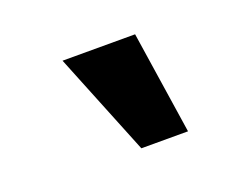

<svg xmlns="http://www.w3.org/2000/svg" viewBox="-61 -1022 710 544"><g transform="rotate(-20 294.0 -750.0)"><path d="M286.1 -595.2 161.1 -904.8H379.9L426.8 -595.2Z"/></g></svg>

Font: Candal
Style: Regular
Weight: 400
Designer: vernon adams
Foundry: vernon adams
Version: Version 1.000